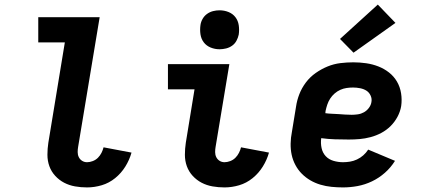

<svg xmlns="http://www.w3.org/2000/svg" viewBox="-20 -810 1840 838"><path d="M360 8Q333 8 307.5 3.5Q282 -1 260 -12.5Q238 -24 221 -42.5Q204 -61 195.5 -84.5Q187 -108 187 -134.5Q187 -161 191 -187L263 -625H147V-735H415L321 -169Q319 -158 319 -146Q319 -134 324 -124Q329 -114 338.5 -108Q348 -102 360 -102Q372 -102 385 -107Q398 -112 407.5 -121.5Q417 -131 423 -143Q429 -155 432 -167L554 -144Q545 -112 527 -83Q509 -54 482.5 -32.5Q456 -11 424 -1.5Q392 8 360 8Z M960 8Q933 8 907.5 3.5Q882 -1 860 -12.5Q838 -24 821 -42.5Q804 -61 795.5 -84.5Q787 -108 787 -134.5Q787 -161 791 -187L829 -420H713V-530H981L921 -169Q919 -158 919 -146Q919 -134 924 -124Q929 -114 938.5 -108Q948 -102 960 -102Q972 -102 985 -107Q998 -112 1007.5 -121.5Q1017 -131 1023 -143Q1029 -155 1032 -167L1154 -144Q1145 -112 1127 -83Q1109 -54 1082.5 -32.5Q1056 -11 1024 -1.5Q992 8 960 8ZM938 -595Q918 -595 899.5 -602.5Q881 -610 869.5 -625Q858 -640 855 -660Q852 -680 855 -701Q857 -715 864.5 -728Q872 -741 884 -749.5Q896 -758 910 -761.5Q924 -765 938 -765Q959 -765 977.5 -757.5Q996 -750 1007.5 -735Q1019 -720 1022 -700Q1025 -680 1022 -659Q1019 -645 1012 -632Q1005 -619 993 -610.5Q981 -602 966.5 -598.5Q952 -595 938 -595Z M1477 8Q1452 8 1427 5.5Q1402 3 1378.5 -4Q1355 -11 1334.5 -23Q1314 -35 1297.5 -51.5Q1281 -68 1269.5 -89.5Q1258 -111 1253 -134.5Q1248 -158 1248.5 -183.5Q1249 -209 1254 -234L1272 -344Q1276 -372 1286.5 -399Q1297 -426 1315 -450Q1333 -474 1358 -491.5Q1383 -509 1410 -520Q1437 -531 1465.5 -534.5Q1494 -538 1522 -538Q1550 -538 1578 -534Q1606 -530 1631.5 -520Q1657 -510 1678 -493.5Q1699 -477 1712.5 -454Q1726 -431 1730.5 -403Q1735 -375 1731 -347Q1727 -323 1715 -300.5Q1703 -278 1685 -260Q1667 -242 1644.5 -230Q1622 -218 1597.5 -211.5Q1573 -205 1549.5 -203Q1526 -201 1502 -201Q1472 -201 1441.5 -202Q1411 -203 1382 -207Q1379 -185 1383.5 -164Q1388 -143 1401.5 -128.5Q1415 -114 1435.5 -108Q1456 -102 1477 -102Q1492 -102 1507.5 -104.5Q1523 -107 1538 -114Q1553 -121 1565.5 -132Q1578 -143 1587 -157L1704 -108Q1686 -79 1660 -56Q1634 -33 1603.5 -18.5Q1573 -4 1541 2Q1509 8 1477 8ZM1515 -309Q1528 -309 1542 -311Q1556 -313 1568.5 -320Q1581 -327 1590 -339Q1599 -351 1601 -364Q1604 -379 1597.5 -393Q1591 -407 1579 -414.5Q1567 -422 1551.5 -425Q1536 -428 1521 -428Q1507 -428 1493 -426Q1479 -424 1465.5 -418Q1452 -412 1440.5 -402Q1429 -392 1421 -379.5Q1413 -367 1408.5 -353.5Q1404 -340 1401 -326L1400 -316Q1414 -314 1428.5 -313.5Q1443 -313 1457.5 -312Q1472 -311 1486 -310Q1500 -309 1515 -309ZM1523 -580 1464 -640 1629 -790 1706 -710Z"/></svg>

Font: Iosevka Curly XBdEx
Style: Italic
Weight: 800
Width: 7
Italic angle: -9°
Monospace: yes
Designer: Belleve Invis
Foundry: Belleve Invis
Version: Version 11.1.0; ttfautohint (v1.8.3)